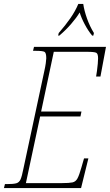

<svg xmlns="http://www.w3.org/2000/svg" viewBox="-42 -951 556 971"><path d="M-22 0 -17 -20H-7Q25 -20 40 -24Q55 -28 62 -44Q69 -60 76 -96L182 -591Q187 -613 189.5 -631Q192 -649 192 -656Q192 -683 183.5 -688.5Q175 -694 137 -694H125L130 -714H494L466 -564H444Q446 -575 448.5 -593Q451 -611 452.5 -628.5Q454 -646 454 -656Q454 -679 445 -684Q436 -689 397 -689H230L166 -387H370L365 -362H161L89 -25H273Q308 -25 324.5 -28.5Q341 -32 350 -49Q359 -66 370 -105L383 -150H405L368 0ZM255 -784Q289 -823 314 -859Q339 -895 354 -931H379Q384 -897 398 -857.5Q412 -818 433 -784L430 -771H424Q404 -795 386.5 -828Q369 -861 361 -888Q344 -860 317 -829Q290 -798 258 -771H252Z"/></svg>

Font: Noto Serif ExtraCondensed Thin
Style: Italic
Weight: 100
Width: 2
Italic angle: -12°
Designer: Monotype Design Team
Foundry: Monotype Imaging Inc.
Version: Version 2.013